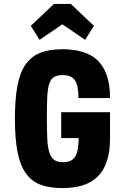

<svg xmlns="http://www.w3.org/2000/svg" viewBox="-20 -949 648 979"><path d="M292 -245H381Q381 -211 376.5 -187.5Q372 -164 362.5 -149.5Q353 -135 338 -128.5Q323 -122 302 -122Q273 -122 256.5 -133.5Q240 -145 231.5 -172Q223 -199 221 -242.5Q219 -286 219 -350Q219 -414 221 -455.5Q223 -497 231 -521.5Q239 -546 255 -556Q271 -566 299 -566Q321 -566 336.5 -560Q352 -554 361.5 -540.5Q371 -527 375.5 -504.5Q380 -482 380 -449H541Q541 -517 524.5 -564.5Q508 -612 477 -641.5Q446 -671 400.5 -684.5Q355 -698 298 -698Q232 -698 186 -680Q140 -662 111 -621Q82 -580 69 -512Q56 -444 56 -344Q56 -244 69 -176Q82 -108 111 -66.5Q140 -25 186 -7.5Q232 10 297 10Q355 10 400 -3.5Q445 -17 476.5 -47Q508 -77 524.5 -126Q541 -175 541 -245V-377H292ZM255 -929 137 -817 182 -746 298 -825 414 -746 459 -817 341 -929Z"/></svg>

Font: Secuela Black
Style: Regular
Weight: 900
Designer: Fernando Haro
Foundry: deFharo
Version: Version 1.704